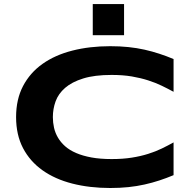

<svg xmlns="http://www.w3.org/2000/svg" viewBox="-20 -918 948 956"><path d="M844.2 -45.9Q809.1 -31.2 773.4 -19.5Q737.8 -7.8 699.7 0.7Q661.6 9.3 619.4 13.7Q577.1 18.1 528.8 18.1Q426.3 18.1 340.1 -3.9Q253.9 -25.9 191.7 -70.1Q129.4 -114.3 94.7 -180.4Q60.1 -246.6 60.1 -335Q60.1 -423.3 94.7 -489.5Q129.4 -555.7 191.7 -599.9Q253.9 -644 340.1 -666Q426.3 -688 528.8 -688Q577.1 -688 619.4 -683.6Q661.6 -679.2 699.7 -670.7Q737.8 -662.1 773.4 -650.4Q809.1 -638.7 844.2 -624V-460.9Q816.4 -476.1 785.6 -491Q754.9 -505.9 717.8 -517.8Q680.7 -529.8 636.2 -537.4Q591.8 -544.9 536.1 -544.9Q450.7 -544.9 394.3 -527.3Q337.9 -509.8 304.2 -480.5Q270.5 -451.2 256.8 -413.3Q243.2 -375.5 243.2 -335Q243.2 -308.1 249 -282Q254.9 -255.9 268.6 -232.7Q282.2 -209.5 304.2 -189.9Q326.2 -170.4 358.9 -156.2Q391.6 -142.1 435.3 -134Q479 -126 536.1 -126Q591.8 -126 636.2 -133.1Q680.7 -140.1 717.8 -151.9Q754.9 -163.6 785.6 -178.5Q816.4 -193.4 844.2 -209V-45.9ZM441.9 -742.7V-897.9H597.7V-742.7Z"/></svg>

Font: REH Gaming
Style: Gaming
Weight: 700
Designer: Astigmatic (AOETI)
Foundry: Astigmatic (AOETI)
Version: Version 1.001 2011